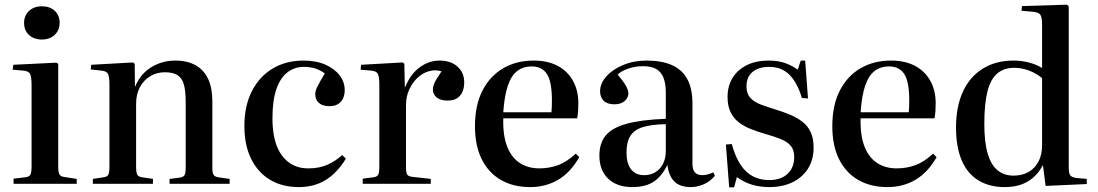

<svg xmlns="http://www.w3.org/2000/svg" viewBox="-20 -786 4694 821"><path d="M38 0V-22L88 -28Q106 -30 110.5 -40Q115 -50 115 -76V-422Q115 -456 109 -469Q103 -482 80 -484L34 -488L37 -509L221 -518L229 -513V-73Q229 -50 234 -40.5Q239 -31 256 -29L308 -21V0ZM159 -617Q125 -617 104 -636.5Q83 -656 83 -688Q83 -719 104 -739Q125 -759 159 -759Q194 -759 214.5 -739.5Q235 -720 235 -688Q235 -657 214 -637Q193 -617 159 -617Z M377 0V-21L423 -28Q439 -30 443.5 -39.5Q448 -49 448 -75V-423Q448 -457 442 -469.5Q436 -482 414 -484L368 -489L370 -509L549 -519L556 -513L557 -416H558Q581 -471 627.5 -499Q674 -527 729 -527Q781 -527 816.5 -507Q852 -487 870 -448.5Q888 -410 888 -353V-68Q888 -46 894 -37.5Q900 -29 919 -27L962 -21V0H705V-21L745 -26Q764 -28 769 -37Q774 -46 774 -68V-351Q774 -398 766 -425.5Q758 -453 738.5 -465Q719 -477 685 -477Q650 -477 622 -460Q594 -443 578 -413Q562 -383 562 -342V-71Q562 -49 567 -39.5Q572 -30 587 -28L634 -21V0Z M1257 14Q1188 14 1136 -16.5Q1084 -47 1054.5 -105.5Q1025 -164 1025 -247Q1025 -333 1057 -396Q1089 -459 1146 -493Q1203 -527 1278 -527Q1332 -527 1371.5 -509.5Q1411 -492 1432.5 -463.5Q1454 -435 1454 -401Q1454 -381 1447 -365.5Q1440 -350 1425.5 -341Q1411 -332 1389 -332Q1359 -332 1343.5 -346Q1328 -360 1328 -383Q1328 -398 1338 -417.5Q1348 -437 1369 -472Q1350 -486 1328.5 -493Q1307 -500 1279 -500Q1240 -500 1209.5 -477Q1179 -454 1162 -405.5Q1145 -357 1145 -280Q1145 -175 1186 -120.5Q1227 -66 1298 -66Q1346 -66 1381 -82Q1416 -98 1443 -123L1459 -108Q1424 -49 1374.5 -17.5Q1325 14 1257 14Z M1531 0V-22L1577 -28Q1593 -30 1597.5 -39.5Q1602 -49 1602 -75V-423Q1602 -457 1596 -469.5Q1590 -482 1568 -484L1522 -488L1524 -509L1702 -519L1709 -513L1711 -414H1713Q1735 -469 1774.5 -498Q1814 -527 1859 -527Q1908 -527 1936.5 -501Q1965 -475 1965 -434Q1965 -411 1957.5 -393.5Q1950 -376 1934.5 -366Q1919 -356 1894 -356Q1862 -356 1846.5 -370Q1831 -384 1831 -403Q1831 -413 1835 -424Q1839 -435 1847 -448.5Q1855 -462 1868 -481Q1843 -489 1816 -482Q1789 -475 1767 -455Q1745 -435 1730.5 -404.5Q1716 -374 1716 -336V-74Q1716 -50 1720.5 -41Q1725 -32 1742 -30L1822 -21V0Z M2247 14Q2175 14 2122 -16.5Q2069 -47 2040 -105Q2011 -163 2011 -246Q2011 -336 2043 -398.5Q2075 -461 2131.5 -494Q2188 -527 2262 -527Q2321 -527 2363.5 -505Q2406 -483 2429.5 -441.5Q2453 -400 2453 -345Q2453 -328 2452 -312Q2451 -296 2448 -280H2132Q2130 -206 2149 -158.5Q2168 -111 2203.5 -88.5Q2239 -66 2286 -66Q2328 -66 2365.5 -79.5Q2403 -93 2442 -129L2457 -114Q2420 -49 2367 -17.5Q2314 14 2247 14ZM2132 -306H2338Q2339 -317 2339.5 -329.5Q2340 -342 2340 -356Q2340 -436 2319 -469Q2298 -502 2253 -502Q2218 -502 2192.5 -483Q2167 -464 2152 -421Q2137 -378 2132 -306Z M2684 14Q2618 14 2580.5 -22Q2543 -58 2543 -121Q2543 -173 2569.5 -206Q2596 -239 2658.5 -256.5Q2721 -274 2827 -278V-390Q2827 -430 2816.5 -455Q2806 -480 2785 -491.5Q2764 -503 2729 -503Q2698 -503 2667.5 -493Q2637 -483 2621 -467Q2639 -446 2649 -431Q2659 -416 2663 -405.5Q2667 -395 2667 -387Q2667 -368 2651 -354Q2635 -340 2607 -340Q2577 -340 2561.5 -355Q2546 -370 2546 -396Q2546 -429 2572.5 -459Q2599 -489 2644.5 -508Q2690 -527 2745 -527Q2810 -527 2853.5 -507.5Q2897 -488 2919 -447.5Q2941 -407 2941 -342V-86Q2941 -60 2952 -48.5Q2963 -37 2983 -37Q2994 -37 3006 -40Q3018 -43 3030 -49L3037 -34Q3014 -8 2987 3Q2960 14 2934 14Q2887 14 2863 -10.5Q2839 -35 2834 -81Q2817 -47 2796 -26Q2775 -5 2747.5 4.5Q2720 14 2684 14ZM2735 -37Q2762 -37 2783 -50Q2804 -63 2815.5 -86.5Q2827 -110 2827 -140V-255Q2766 -254 2729 -242.5Q2692 -231 2675.5 -205Q2659 -179 2659 -134Q2659 -87 2678.5 -62Q2698 -37 2735 -37Z M3098 15 3084 -168 3109 -170Q3125 -113 3148 -79.5Q3171 -46 3201.5 -31Q3232 -16 3269 -16Q3319 -16 3347.5 -42.5Q3376 -69 3376 -115Q3376 -146 3360.5 -163.5Q3345 -181 3317 -192Q3289 -203 3250 -214Q3219 -223 3190 -234.5Q3161 -246 3139 -263Q3117 -280 3104 -306.5Q3091 -333 3091 -372Q3091 -417 3112 -452Q3133 -487 3172.5 -507Q3212 -527 3267 -527Q3309 -527 3339.5 -515.5Q3370 -504 3391 -488L3404 -527H3423L3435 -365L3409 -367Q3390 -431 3356.5 -465.5Q3323 -500 3269 -500Q3224 -500 3198 -478.5Q3172 -457 3172 -417Q3172 -386 3188 -368Q3204 -350 3232 -339.5Q3260 -329 3295 -318Q3329 -308 3358.5 -295.5Q3388 -283 3411 -265.5Q3434 -248 3446.5 -221Q3459 -194 3459 -155Q3459 -103 3435 -65Q3411 -27 3368.5 -6.5Q3326 14 3269 14Q3230 14 3195 3.5Q3160 -7 3131 -29L3119 15Z M3775 14Q3703 14 3650 -16.5Q3597 -47 3568 -105Q3539 -163 3539 -246Q3539 -336 3571 -398.5Q3603 -461 3659.5 -494Q3716 -527 3790 -527Q3849 -527 3891.5 -505Q3934 -483 3957.5 -441.5Q3981 -400 3981 -345Q3981 -328 3980 -312Q3979 -296 3976 -280H3660Q3658 -206 3677 -158.5Q3696 -111 3731.5 -88.5Q3767 -66 3814 -66Q3856 -66 3893.5 -79.5Q3931 -93 3970 -129L3985 -114Q3948 -49 3895 -17.5Q3842 14 3775 14ZM3660 -306H3866Q3867 -317 3867.5 -329.5Q3868 -342 3868 -356Q3868 -436 3847 -469Q3826 -502 3781 -502Q3746 -502 3720.5 -483Q3695 -464 3680 -421Q3665 -378 3660 -306Z M4276 14Q4211 14 4164 -14.5Q4117 -43 4092.5 -100Q4068 -157 4068 -241Q4068 -330 4097.5 -394Q4127 -458 4182.5 -492.5Q4238 -527 4314 -527Q4348 -527 4380.5 -518.5Q4413 -510 4436 -495V-680Q4436 -712 4428.5 -723Q4421 -734 4394 -736L4348 -740L4350 -760L4542 -766L4550 -759V-70Q4550 -46 4556 -37Q4562 -28 4582 -25L4627 -21V1L4451 9L4440 -78H4438Q4422 -47 4398 -26.5Q4374 -6 4344 4Q4314 14 4276 14ZM4314 -35Q4350 -35 4377 -50Q4404 -65 4420 -94Q4436 -123 4436 -167V-452Q4412 -472 4381 -484Q4350 -496 4317 -496Q4273 -496 4244.5 -472Q4216 -448 4202.5 -395.5Q4189 -343 4189 -256Q4189 -178 4203.5 -129Q4218 -80 4246 -57.5Q4274 -35 4314 -35Z"/></svg>

Font: Literata 60pt Medium
Style: Regular
Weight: 500
Designer: Latin by Veronika Burian and Jose Scaglione. Greek by Irene Vlachou. Cyrillic by Vera Evstafieva.
Foundry: TypeTogether
Version: Version 3.103;gftools[0.9.29]